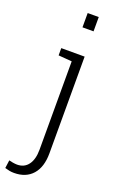

<svg xmlns="http://www.w3.org/2000/svg" viewBox="-198 -808 658 1067"><g transform="rotate(20 131.5 -274.5)"><path d="M41 213.4Q25.9 213.4 13.2 210.9Q0.5 208.5 -13.7 204.1L-7.3 156.7Q0.5 159.2 15.4 161.6Q30.3 164.1 41 164.1Q83.5 164.1 106.9 132.3Q130.4 100.6 130.4 43.5V-479L50.8 -485.4V-528.3H189V43.5Q189 125 149.9 169.2Q110.8 213.4 41 213.4ZM122.1 -677.2V-761.7H187.5V-677.2Z"/></g></svg>

Font: Roboto Slab Light
Style: Regular
Weight: 300
Designer: Google
Version: Version 2.000; ttfautohint (v1.8.1.43-b0c9)